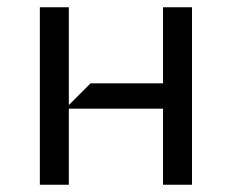

<svg xmlns="http://www.w3.org/2000/svg" viewBox="-20 -510 640 530"><path d="M510 0H430V-210H170V0H90V-490H170V-220L230 -280H430V-490H510Z"/></svg>

Font: Iceland
Style: Regular
Weight: 400
Designer: Cyreal (www.cyreal.org)
Foundry: Cyreal (www.cyreal.org)
Version: Version 1.001